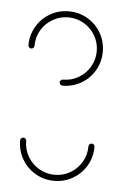

<svg xmlns="http://www.w3.org/2000/svg" viewBox="-44 -552 374 585"><g transform="rotate(5 143.5 -259.5)"><path d="M247.8 -123Q251.9 -123 254.4 -120.4Q257 -117.8 257 -113.7Q257 -82.6 241.9 -56.5Q226.7 -30.4 200.6 -15.2Q174.4 0 143.3 0Q112.2 0 86.1 -15.2Q60 -30.4 44.8 -56.5Q29.6 -82.6 29.6 -113.7Q29.6 -117.8 32.4 -120.4Q35.2 -123 38.9 -123Q43 -123 45.6 -120.4Q48.1 -117.8 48.1 -113.7Q48.1 -87.8 60.9 -65.9Q73.7 -44.1 95.6 -31.3Q117.4 -18.5 143.3 -18.5Q169.3 -18.5 191.1 -31.3Q213 -44.1 225.7 -65.9Q238.5 -87.8 238.5 -113.7Q238.5 -117.8 241.3 -120.4Q244.1 -123 247.8 -123ZM38.9 -395.6Q35.2 -395.6 32.4 -398.3Q29.6 -401.1 29.6 -404.8Q29.6 -435.9 44.8 -462Q60 -488.1 86.1 -503.3Q112.2 -518.5 143.3 -518.5Q174.4 -518.5 200.6 -503.3Q226.7 -488.1 241.9 -462Q257 -435.9 257 -404.8Q257 -373.7 241.9 -347.6Q226.7 -321.5 200.6 -306.3Q174.4 -291.1 143.3 -291.1Q139.6 -291.1 136.9 -293.9Q134.1 -296.7 134.1 -300.4Q134.1 -304.4 136.9 -307Q139.6 -309.6 143.3 -309.6Q169.3 -309.6 191.1 -322.4Q213 -335.2 225.7 -357Q238.5 -378.9 238.5 -404.8Q238.5 -430.7 225.7 -452.6Q213 -474.4 191.1 -487.2Q169.3 -500 143.3 -500Q117.4 -500 95.6 -487.2Q73.7 -474.4 60.9 -452.6Q48.1 -430.7 48.1 -404.8Q48.1 -401.1 45.6 -398.3Q43 -395.6 38.9 -395.6Z"/></g></svg>

Font: 26F Galaxy Sans Hairline
Style: Regular
Weight: 50
Designer: C₂₉H₂₅N₃O₅
Version: Version 1.100